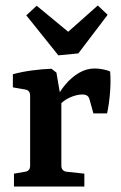

<svg xmlns="http://www.w3.org/2000/svg" viewBox="-20 -681 443 701"><path d="M179 -309Q195 -344 218 -371.5Q241 -399 268.5 -415Q296 -431 326 -431Q338 -431 355 -428Q372 -425 382 -420Q385 -389 382 -347Q379 -305 371 -267H321L308 -314Q305 -327 298.5 -331.5Q292 -336 280 -336Q260 -336 235 -325Q210 -314 188 -288ZM204 -311V-76Q204 -57 223 -54L288 -47V0H31V-47L72 -54Q90 -57 90 -76V-331Q90 -351 73 -354L27 -362V-410Q60 -419 98 -424Q136 -429 168 -430L186 -416ZM373 -627 266 -486 193 -479 76 -625 114 -660 229 -565 337 -661Z"/></svg>

Font: Rasa SemiBold
Style: Regular
Weight: 600
Designer: Anna Giedrys (Yrsa+Rasa design), David Brezina (Yrsa art-direction, Rasa art-direction, design)
Foundry: Rosetta Type Foundry
Version: Version 2.004